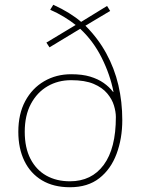

<svg xmlns="http://www.w3.org/2000/svg" viewBox="-20 -777 594 807"><path d="M204 -757Q241 -740 270 -722Q299 -704 321 -685L430 -752L443 -731L339 -669Q392 -616 426.5 -553Q461 -490 477.5 -419.5Q494 -349 494 -272Q494 -195 470 -130.5Q446 -66 397.5 -28Q349 10 274 10Q205 10 156.5 -19Q108 -48 82.5 -100.5Q57 -153 57 -223Q57 -298 86 -352Q115 -406 165.5 -435.5Q216 -465 279 -465Q326 -465 359 -455Q392 -445 415.5 -428.5Q439 -412 455 -391H457Q443 -463 407.5 -534Q372 -605 317 -656L188 -578L175 -598L298 -672Q277 -689 249 -706Q221 -723 191 -736ZM279 -440Q224 -440 180 -414.5Q136 -389 110 -340.5Q84 -292 84 -223Q84 -156 108 -109.5Q132 -63 174.5 -39Q217 -15 274 -15Q365 -15 416 -84Q467 -153 467 -285Q467 -307 459 -333.5Q451 -360 430.5 -384.5Q410 -409 373.5 -424.5Q337 -440 279 -440Z"/></svg>

Font: Noto Sans Khmer Thin
Style: Regular
Weight: 250
Version: Version 2.003